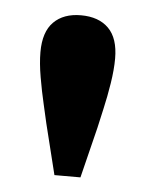

<svg xmlns="http://www.w3.org/2000/svg" viewBox="-36 -760 307 397"><g transform="rotate(5 117.5 -562.0)"><path d="M117 -729Q154 -729 174.5 -708.5Q195 -688 195 -646Q195 -623 190.5 -594.5Q186 -566 180 -540Q174 -514 171 -500L145 -395H91L65 -500Q62 -514 56 -539.5Q50 -565 45 -594Q40 -623 40 -646Q40 -688 60.5 -708.5Q81 -729 117 -729Z"/></g></svg>

Font: Source Serif 4
Style: Bold
Weight: 700
Designer: Frank Grießhammer
Foundry: Adobe
Version: Version 4.005;hotconv 1.1.0;makeotfexe 2.6.0